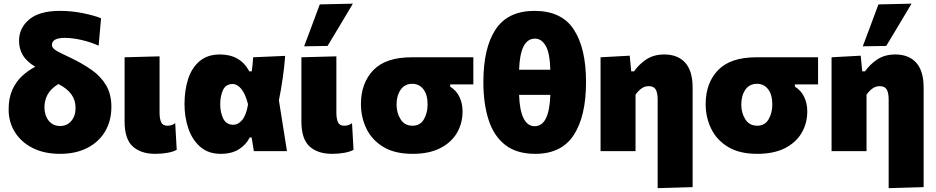

<svg xmlns="http://www.w3.org/2000/svg" viewBox="-20 -806 4990 1024"><path d="M300.5 14.5Q216 14.5 154.5 -16.5Q93 -47.5 59.5 -101.2Q26 -155 26 -222Q26 -284 46 -327.8Q66 -371.5 98.5 -401.2Q131 -431 168 -450Q121 -478.5 101.2 -512.8Q81.5 -547 81.5 -588Q81.5 -656.5 135.8 -702.2Q190 -748 300 -748Q362.5 -748 423.5 -735.5Q484.5 -723 519 -708.5L506 -562.5Q461 -582.5 413.2 -593.2Q365.5 -604 324.5 -604Q293 -604 275 -595Q257 -586 257 -566Q257 -553.5 270.8 -542.5Q284.5 -531.5 318.5 -516L356 -498Q420 -467.5 469.2 -432.8Q518.5 -398 546.2 -350.8Q574 -303.5 574 -236Q574 -161.5 540.5 -105Q507 -48.5 445.5 -17Q384 14.5 300.5 14.5ZM217 -234.5Q217 -191 239.5 -162.5Q262 -134 301 -134Q337.5 -134 360.2 -160.8Q383 -187.5 383 -231Q383 -271 361 -302.2Q339 -333.5 291.5 -358Q249.5 -332 233.2 -300.5Q217 -269 217 -234.5Z M808 14.5Q731.5 14.5 688 -25Q644.5 -64.5 644.5 -158.5V-500.5L831 -505.5V-205Q831 -174 839.2 -154.8Q847.5 -135.5 872.5 -135.5Q882.5 -135.5 892.5 -138Q902.5 -140.5 914.5 -149L922.5 -7Q905 3 874.2 8.8Q843.5 14.5 808 14.5Z M1157.5 14.5Q1091 14.5 1048 -23Q1005 -60.5 984.5 -121Q964 -181.5 964 -250.5Q964 -325 983.5 -385Q1003 -445 1045 -480.2Q1087 -515.5 1153 -515.5Q1262 -515.5 1309.5 -425.5H1322.5Q1325.5 -444.5 1327.2 -463Q1329 -481.5 1330 -500.5L1501 -508Q1496.5 -449 1487.5 -387Q1478.5 -325 1467.5 -271Q1478.5 -203 1489 -135.5Q1499.5 -68 1510.5 0H1334Q1331 -18 1328 -36.5Q1325 -55 1322 -73H1312Q1292.5 -34 1254 -9.8Q1215.5 14.5 1157.5 14.5ZM1225 -140.5Q1249.5 -140.5 1271.2 -165.5Q1293 -190.5 1303 -249.5Q1288.5 -306 1266.8 -332Q1245 -358 1221 -358Q1184.5 -358 1169.5 -326Q1154.5 -294 1154.5 -249Q1154.5 -207 1170.5 -173.8Q1186.5 -140.5 1225 -140.5Z M1751 14.5Q1674.5 14.5 1631 -25Q1587.5 -64.5 1587.5 -158.5V-500.5L1774 -505.5V-205Q1774 -174 1782.2 -154.8Q1790.5 -135.5 1815.5 -135.5Q1825.5 -135.5 1835.5 -138Q1845.5 -140.5 1857.5 -149L1865.5 -7Q1848 3 1817.2 8.8Q1786.5 14.5 1751 14.5ZM1602 -559Q1623 -615 1644 -671Q1664.5 -727 1685.5 -782.5L1862 -786.5Q1827 -728 1793.5 -671.5Q1759.5 -615 1727 -561Z M2180.5 14.5Q2084.5 14.5 2023.8 -22.8Q1963 -60 1934 -120.5Q1905 -181 1905 -250.5Q1905 -363 1971 -431.8Q2037 -500.5 2175.5 -500.5H2504.5V-356H2381V-344Q2415 -322.5 2431 -287.8Q2447 -253 2447 -212.5Q2447 -148 2416.8 -96.8Q2386.5 -45.5 2327.2 -15.5Q2268 14.5 2180.5 14.5ZM2180 -135.5Q2221 -135.5 2240.8 -169.8Q2260.5 -204 2260.5 -248.5Q2260.5 -301.5 2238 -330.2Q2215.5 -359 2179 -359Q2138.5 -359 2116.8 -327.5Q2095 -296 2095 -248Q2095 -203.5 2116.8 -169.5Q2138.5 -135.5 2180 -135.5Z M2835 14.5Q2735.5 14.5 2674.5 -33Q2613.5 -80.5 2585.8 -166.8Q2558 -253 2558 -368.5Q2558 -551 2623.5 -649.5Q2689 -748 2830.5 -748Q2975.5 -748 3040.5 -648.2Q3105.5 -548.5 3105.5 -368.5Q3105.5 -186 3040 -85.8Q2974.5 14.5 2835 14.5ZM2833 -600Q2754 -600 2748.5 -434H2915Q2912.5 -524.5 2890.2 -562.2Q2868 -600 2833 -600ZM2831.5 -133Q2871.5 -133 2892 -175.8Q2912.5 -218.5 2915 -300H2748.5Q2751 -218.5 2772 -175.8Q2793 -133 2831.5 -133Z M3487.5 197.5V-276Q3487.5 -311 3477 -328.8Q3466.5 -346.5 3440 -346.5Q3417.5 -346.5 3400 -333.2Q3382.5 -320 3369.5 -301V0H3183V-500.5L3338.5 -509L3346.5 -425.5H3361.5Q3388 -463.5 3427.5 -489.5Q3467 -515.5 3523 -515.5Q3595 -515.5 3634.5 -471.5Q3674 -427.5 3674 -339V192Z M4019 14.5Q3923 14.5 3862.2 -22.8Q3801.5 -60 3772.5 -120.5Q3743.5 -181 3743.5 -250.5Q3743.5 -363 3809.5 -431.8Q3875.5 -500.5 4014 -500.5H4343V-356H4219.5V-344Q4253.5 -322.5 4269.5 -287.8Q4285.5 -253 4285.5 -212.5Q4285.5 -148 4255.2 -96.8Q4225 -45.5 4165.8 -15.5Q4106.5 14.5 4019 14.5ZM4018.5 -135.5Q4059.5 -135.5 4079.2 -169.8Q4099 -204 4099 -248.5Q4099 -301.5 4076.5 -330.2Q4054 -359 4017.5 -359Q3977 -359 3955.2 -327.5Q3933.5 -296 3933.5 -248Q3933.5 -203.5 3955.2 -169.5Q3977 -135.5 4018.5 -135.5Z M4719.5 197.5V-276Q4719.5 -311 4709 -328.8Q4698.5 -346.5 4672 -346.5Q4649.5 -346.5 4632 -333.2Q4614.5 -320 4601.5 -301V0H4415V-500.5L4570.5 -509L4578.5 -425.5H4593.5Q4620 -463.5 4659.5 -489.5Q4699 -515.5 4755 -515.5Q4827 -515.5 4866.5 -471.5Q4906 -427.5 4906 -339V192ZM4581.5 -559Q4602.5 -615 4623.5 -671Q4644 -727 4665 -782.5L4841.5 -786.5Q4806.5 -728 4773 -671.5Q4739 -615 4706.5 -561Z"/></svg>

Font: Heraclito ExtraBold
Style: Regular
Weight: 800
Designer: Kostas Bartsokas (font) & Cristiano Sobral (main changes)
Foundry: Kostas Bartsokas (font) & Cristiano Sobral (main changes)
Version: Version 1.00;July 8, 2020;FontCreator 13.0.0.2655 64-bit